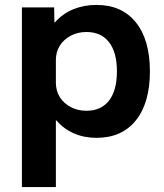

<svg xmlns="http://www.w3.org/2000/svg" viewBox="-20 -550 665 780"><path d="M372 -530Q475 -530 532 -459Q589 -388 589 -260Q589 -132 532 -61Q475 10 372 10Q322 10 280.5 -8Q239 -26 209 -61H207V210H69V-520H200L201 -459H203Q235 -495 278 -512.5Q321 -530 372 -530ZM331 -420Q296 -420 267.5 -405Q239 -390 223 -364.5Q207 -339 207 -306V-214Q207 -181 223 -155.5Q239 -130 267.5 -115Q296 -100 331 -100Q391 -100 423 -141.5Q455 -183 455 -260Q455 -337 423 -378.5Q391 -420 331 -420Z"/></svg>

Font: M PLUS 1
Style: Bold
Weight: 700
Designer: Coji Morishita
Foundry: UNDERFOREST DESIGN
Version: Version 1.001